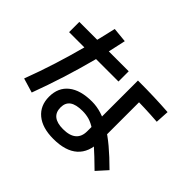

<svg xmlns="http://www.w3.org/2000/svg" viewBox="-190 -1069 1380 1380"><g transform="rotate(45 500.0 -379.5)"><path d="M501 56Q389 56 327 4.5Q265 -47 265 -137Q265 -230 328.5 -280.5Q392 -331 509 -331Q557 -331 605.5 -316Q654 -301 706.5 -270Q759 -239 818 -189.5Q877 -140 946 -71L874 9Q794 -70 739.5 -118Q685 -166 646.5 -191.5Q608 -217 576 -226Q544 -235 509 -235Q442 -235 410 -212Q378 -189 378 -141Q378 -92 409 -67.5Q440 -43 501 -43Q568 -43 601.5 -71.5Q635 -100 635 -155V-671Q723 -671 798.5 -668.5Q874 -666 946 -661L940 -557Q875 -562 804.5 -564.5Q734 -567 654 -567L751 -642V-166Q751 -57 688 -0.5Q625 56 501 56ZM46 -103Q91 -222 127.5 -337.5Q164 -453 195.5 -571.5Q227 -690 255 -815L368 -804Q342 -677 309.5 -554Q277 -431 239 -311Q201 -191 156 -70ZM39 -567V-671H541V-567Z"/></g></svg>

Font: M PLUS 1 Code SemiBold
Style: Regular
Weight: 600
Designer: Coji Morishita
Foundry: UNDERFOREST DESIGN
Version: Version 1.005